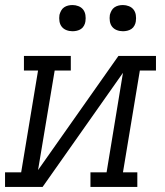

<svg xmlns="http://www.w3.org/2000/svg" viewBox="-33 -742 653 762"><path d="M-13 0V-58H51L118 -462H62V-520H248V-462H184L118 -67L437 -520H586V-462H522L455 -58H512V0H326V-58H390L455 -453L136 0ZM455 -618Q442 -618 430.5 -622.5Q419 -627 412 -636Q405 -645 403 -657.5Q401 -670 403 -683Q405 -691 409.5 -699.5Q414 -708 421.5 -713Q429 -718 437.5 -720Q446 -722 455 -722Q467 -722 478.5 -717.5Q490 -713 497 -704Q504 -695 506 -682.5Q508 -670 506 -657Q505 -649 500.5 -640.5Q496 -632 488.5 -627Q481 -622 472 -620Q463 -618 455 -618ZM255 -618Q242 -618 230.5 -622.5Q219 -627 212 -636Q205 -645 203 -657.5Q201 -670 203 -683Q205 -691 209.5 -699.5Q214 -708 221.5 -713Q229 -718 237.5 -720Q246 -722 255 -722Q267 -722 278.5 -717.5Q290 -713 297 -704Q304 -695 306 -682.5Q308 -670 306 -657Q305 -649 300.5 -640.5Q296 -632 288.5 -627Q281 -622 272 -620Q263 -618 255 -618Z"/></svg>

Font: Iosevka Etoile Light Oblique
Style: Regular
Weight: 300
Italic angle: -9°
Designer: Belleve Invis
Foundry: Belleve Invis
Version: Version 15.5.2; ttfautohint (v1.8.4)